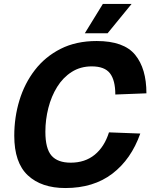

<svg xmlns="http://www.w3.org/2000/svg" viewBox="-20 -933 767 969"><path d="M310 16Q189 16 120.5 -48Q52 -112 52 -248Q52 -341 78 -426.5Q104 -512 156 -579.5Q208 -647 286 -686.5Q364 -726 468 -726Q605 -726 662 -656.5Q719 -587 719 -462L562 -456Q562 -528 535 -563Q508 -598 443 -598Q386 -598 342 -570Q298 -542 268.5 -494.5Q239 -447 224 -388Q209 -329 209 -268Q209 -183 240 -147.5Q271 -112 337 -112Q409 -112 458 -152Q507 -192 530 -265L688 -259Q642 -129 547 -56.5Q452 16 310 16ZM408 -765 499 -913H644L523 -765Z"/></svg>

Font: Geist
Style: Bold Italic
Weight: 700
Italic angle: -12°
Designer: Basement.studio, Andrés Briganti, Mateo Zaragoza
Foundry: Basement.studio, Vercel, Andrés Briganti, Guido Ferreyra, Mateo Zaragoza
Version: Version 1.500; ttfautohint (v1.8.4.7-5d5b)